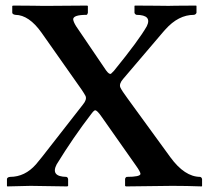

<svg xmlns="http://www.w3.org/2000/svg" viewBox="-20 -666 748 688"><path d="M23.9 -620.1V-645L28.8 -646Q44.4 -646 97.7 -645.5Q125 -645 129.9 -645Q131.3 -645 158.7 -645Q268.1 -646 291 -646Q292 -646 294.9 -645V-620.1Q293.5 -613.8 290 -612.8Q242.2 -612.8 242.2 -596.7Q243.2 -587.4 252.9 -571.8L359.9 -414.1Q371.6 -397.9 377.9 -401.9Q381.8 -405.3 388.2 -412.1Q478 -522.5 505.9 -571.8Q525.9 -612.3 469.2 -612.8Q463.4 -614.7 461.9 -620.1V-645L463.9 -646Q476.6 -646 541 -645.5Q578.6 -645 584 -645Q585.9 -645 608.9 -645.5Q669.4 -646 682.1 -646L684.1 -645V-620.1Q681.6 -613.8 674.8 -612.8Q619.1 -612.8 572.3 -560.1Q568.4 -555.7 564.9 -551.8L420.9 -382.8Q406.2 -365.7 411.1 -353Q416 -341.8 438 -312L590.8 -102.1Q641.6 -32.7 696.8 -32.2Q703.1 -30.8 704.1 -23.9V0L703.1 2Q648.9 0 597.2 0L431.2 2L428.2 0V-24.9Q429.7 -30.8 434.1 -32.2Q482.9 -32.2 483.4 -43Q482.9 -50.8 466.8 -73.2L345.2 -246.1Q326.7 -273.4 319.3 -270.5Q314 -267.6 307.1 -257.8Q242.2 -173.3 183.1 -77.1Q160.2 -33.2 217.8 -32.2Q223.1 -30.8 224.1 -23.9V0L221.2 2Q220.7 2 89.8 0L5.9 2L4.9 0V-24.9Q6.3 -31.2 16.1 -32.2Q69.3 -32.2 108.9 -77.1Q116.7 -85.9 130.9 -104L276.9 -291Q292 -309.1 286.6 -321.8Q282.7 -329.6 272.9 -344.2L128.9 -548.8Q84 -612.3 35.2 -612.8Q24.9 -614.3 23.9 -620.1Z"/></svg>

Font: Linux Libertine O
Style: Semibold
Weight: 700
Designer: Philipp H. Poll
Foundry: Philipp H. Poll
Version: Version 5.0.0